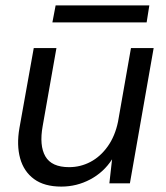

<svg xmlns="http://www.w3.org/2000/svg" viewBox="-20 -679 615 711"><path d="M207 12Q144 12 106 -16Q68 -44 54.5 -93Q41 -142 52 -205L105 -501H189L138 -212Q125 -140 148 -100Q171 -60 236 -60Q278 -60 315 -79.5Q352 -99 379 -137Q406 -175 417 -228L465 -501H549L461 0H385L395 -89Q364 -41 314 -14.5Q264 12 207 12ZM174 -596 186 -659H533L523 -596Z"/></svg>

Font: DM Sans 17pt
Style: Italic
Weight: 400
Italic angle: -10°
Version: Version 4.004;gftools[0.9.30]